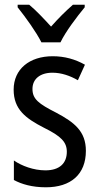

<svg xmlns="http://www.w3.org/2000/svg" viewBox="-20 -786 421 816"><path d="M156 -606H237C259 -652 307 -715 340 -755V-766H290C255 -735 231 -711 197 -673C166 -707 132 -743 104 -766H55V-755C90 -711 134 -650 156 -606ZM345 -145C345 -228 296 -266 219 -307C144 -345 118 -365 118 -408C118 -450 150 -477 203 -477C241 -477 278 -464 311 -445L341 -511C300 -534 255 -547 204 -547C105 -547 38 -492 38 -405C38 -321 89 -283 167 -243C240 -207 264 -182 264 -141C264 -92 233 -62 173 -62C123 -62 72 -81 39 -104V-21C72 -3 117 10 175 10C281 10 345 -45 345 -145Z"/></svg>

Font: Noto Sans Arabic UI Cn
Style: Regular
Weight: 400
Width: 3
Designer: Monotype Design Team, Nadine Chahine and Nizar Qandah
Foundry: Monotype Imaging Inc.
Version: Version 2.010